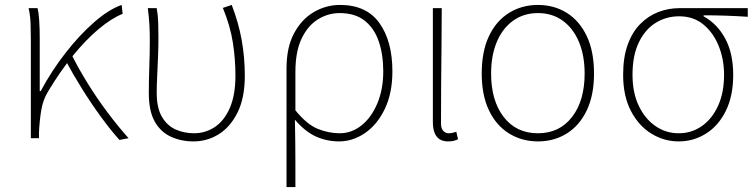

<svg xmlns="http://www.w3.org/2000/svg" viewBox="-20 -560 3063 778"><path d="M105 0V-396Q105 -428 104 -462Q103 -496 96 -527H132Q137 -509 139 -475.5Q141 -442 141 -409V-191H145Q189 -273 245.5 -345.5Q302 -418 361.5 -470Q421 -522 473 -540L477 -504Q432 -486 380 -442.5Q328 -399 275.5 -334.5Q223 -270 174 -188Q154 -155 147 -112.5Q140 -70 138 -24V0ZM464 7Q428 -33 388 -88Q348 -143 311 -202.5Q274 -262 247 -313L273 -333Q299 -281 335.5 -222Q372 -163 415 -105.5Q458 -48 501 0Z M764 13Q714 13 672.5 -6Q631 -25 607 -67.5Q583 -110 583 -183Q583 -236 585 -289.5Q587 -343 587 -396Q587 -428 585.5 -457.5Q584 -487 579 -527H615Q620 -499 621 -470.5Q622 -442 622 -409Q622 -374 620.5 -333Q619 -292 617 -253.5Q615 -215 615 -184Q615 -122 636.5 -86Q658 -50 692.5 -35Q727 -20 766 -20Q812 -20 850 -45Q888 -70 911 -122Q934 -174 934 -254Q934 -321 923.5 -388Q913 -455 883 -528L919 -540Q947 -467 959.5 -397Q972 -327 972 -253Q972 -164 943 -105Q914 -46 867 -16.5Q820 13 764 13Z M1141 198V-283Q1141 -368 1171.5 -425Q1202 -482 1251.5 -511Q1301 -540 1358 -540Q1465 -540 1517.5 -466.5Q1570 -393 1570 -271Q1570 -182 1539 -118Q1508 -54 1458.5 -20.5Q1409 13 1354 13Q1305 13 1261 -6.5Q1217 -26 1175 -75Q1176 -22 1176.5 19.5Q1177 61 1177 103Q1177 145 1177 198ZM1356 -20Q1405 -20 1445 -52Q1485 -84 1509 -141Q1533 -198 1533 -271Q1533 -338 1515 -391.5Q1497 -445 1458 -476Q1419 -507 1356 -507Q1310 -507 1269 -482Q1228 -457 1202.5 -404.5Q1177 -352 1177 -268V-113Q1224 -55 1268.5 -37.5Q1313 -20 1356 -20Z M1795 13Q1776 13 1762.5 5Q1749 -3 1741.5 -20.5Q1734 -38 1734 -66V-527H1770Q1770 -448 1769 -370.5Q1768 -293 1767.5 -215.5Q1767 -138 1767 -59Q1767 -40 1776 -30Q1785 -20 1798 -20Q1806 -20 1812.5 -21.5Q1819 -23 1829 -26L1836 4Q1829 8 1819 10.5Q1809 13 1795 13Z M2160 13Q2095 13 2043 -19Q1991 -51 1961.5 -112.5Q1932 -174 1932 -262Q1932 -352 1961.5 -414Q1991 -476 2043 -508Q2095 -540 2160 -540Q2225 -540 2276.5 -508Q2328 -476 2357.5 -414Q2387 -352 2387 -262Q2387 -174 2357.5 -112.5Q2328 -51 2276.5 -19Q2225 13 2160 13ZM2160 -20Q2247 -20 2298 -86Q2349 -152 2349 -262Q2349 -335 2326 -390Q2303 -445 2260.5 -476Q2218 -507 2160 -507Q2102 -507 2059 -476Q2016 -445 1993 -390Q1970 -335 1970 -262Q1970 -152 2021 -86Q2072 -20 2160 -20Z M2730 13Q2671 13 2619.5 -18.5Q2568 -50 2536.5 -110.5Q2505 -171 2505 -257Q2505 -328 2523.5 -379Q2542 -430 2574 -462.5Q2606 -495 2647 -511Q2688 -527 2733 -527H3010V-492Q2964 -495 2920.5 -496.5Q2877 -498 2831 -498V-494Q2887 -463 2919 -403Q2951 -343 2951 -257Q2951 -171 2921 -110.5Q2891 -50 2840.5 -18.5Q2790 13 2730 13ZM2730 -20Q2783 -20 2824.5 -49.5Q2866 -79 2890 -132Q2914 -185 2914 -257Q2914 -319 2892.5 -373Q2871 -427 2830.5 -460.5Q2790 -494 2732 -494Q2680 -494 2637 -467.5Q2594 -441 2568.5 -388Q2543 -335 2543 -257Q2543 -185 2568 -132Q2593 -79 2635.5 -49.5Q2678 -20 2730 -20Z"/></svg>

Font: Noto Sans JP
Style: Regular
Weight: 100
Designer: Ryoko NISHIZUKA 西塚涼子 (kana, bopomofo & ideographs); Paul D. Hunt (Latin, Greek & Cyrillic); Sandoll Communications 산돌커뮤니
Foundry: Adobe
Version: Version 2.004;hotconv 1.0.118;makeotfexe 2.5.65603